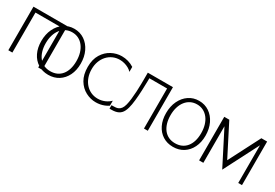

<svg xmlns="http://www.w3.org/2000/svg" viewBox="27 -1191 2709 1889"><g transform="rotate(30 1382.0 -247.0)"><path d="M54.5 0V-495H439.5V0H394V-454.5H100.5V0Z M513.5 14Q447 14 396.5 -18Q346 -50 318 -107.5Q290 -165 290 -241Q290 -318.5 318.8 -378.8Q347.5 -439 398 -473.5Q448.5 -508 513.5 -508Q579 -508 629.8 -473.5Q680.5 -439 709.2 -378.8Q738 -318.5 738 -241Q738 -165.5 709.8 -108Q681.5 -50.5 631 -18.2Q580.5 14 513.5 14ZM513.5 -27Q554.5 -27 586.8 -41.5Q619 -56 641.8 -83.8Q664.5 -111.5 676.5 -151.2Q688.5 -191 688.5 -241Q688.5 -292 676 -333.5Q663.5 -375 640.2 -405Q617 -435 584.8 -451.2Q552.5 -467.5 513.5 -467.5Q474 -467.5 442 -451.8Q410 -436 386.8 -406.5Q363.5 -377 351 -336.2Q338.5 -295.5 338.5 -245.5Q338.5 -195 350.8 -154.5Q363 -114 385.8 -85.5Q408.5 -57 440.8 -42Q473 -27 513.5 -27Z M1053.5 14Q994 14 938.8 -15Q883.5 -44 848.2 -102.5Q813 -161 813 -249.5Q813 -335.5 848.5 -393Q884 -450.5 939 -479.2Q994 -508 1053 -508Q1090.5 -508 1125.5 -498Q1160.5 -488 1192.5 -467.5V-411Q1177 -428.5 1154.5 -441Q1132 -453.5 1106 -460.5Q1080 -467.5 1054 -467.5Q1011.5 -467.5 975.8 -451.5Q940 -435.5 913.5 -406.2Q887 -377 872.2 -337.2Q857.5 -297.5 857.5 -250Q857.5 -200.5 872 -159.8Q886.5 -119 913 -89Q939.5 -59 975.2 -42.8Q1011 -26.5 1053.5 -26.5Q1093.5 -26.5 1131 -42.2Q1168.5 -58 1193 -84V-26.5Q1172 -13 1149.5 -4Q1127 5 1103.2 9.5Q1079.5 14 1053.5 14Z M1595.5 0V-486.5L1625 -455H1353.5V-495H1639V0ZM1204 0V-39.5H1225.5Q1238.5 -39.5 1253.5 -41Q1268.5 -42.5 1283 -49.8Q1297.5 -57 1309.8 -73.5Q1322 -90 1330 -120.5Q1338 -151 1342.8 -193Q1347.5 -235 1350 -280.5Q1352.5 -326 1353 -367.5Q1353.5 -409 1353.5 -439.8Q1353.5 -470.5 1353.5 -482.5H1394.5Q1394.5 -461 1393.8 -415Q1393 -369 1390.5 -312Q1388 -255 1382.2 -199.8Q1376.5 -144.5 1365.5 -105Q1359 -82 1350.5 -64.8Q1342 -47.5 1330.2 -35.2Q1318.5 -23 1303.2 -15.2Q1288 -7.5 1268.8 -3.8Q1249.5 0 1225.5 0Z M1931 14Q1864.5 14 1814 -18Q1763.5 -50 1735.5 -107.5Q1707.5 -165 1707.5 -241Q1707.5 -318.5 1736.2 -378.8Q1765 -439 1815.5 -473.5Q1866 -508 1931 -508Q1996.5 -508 2047.2 -473.5Q2098 -439 2126.8 -378.8Q2155.5 -318.5 2155.5 -241Q2155.5 -165.5 2127.2 -108Q2099 -50.5 2048.5 -18.2Q1998 14 1931 14ZM1931 -27Q1972 -27 2004.2 -41.5Q2036.5 -56 2059.2 -83.8Q2082 -111.5 2094 -151.2Q2106 -191 2106 -241Q2106 -292 2093.5 -333.5Q2081 -375 2057.8 -405Q2034.5 -435 2002.2 -451.2Q1970 -467.5 1931 -467.5Q1891.5 -467.5 1859.5 -451.8Q1827.5 -436 1804.2 -406.5Q1781 -377 1768.5 -336.2Q1756 -295.5 1756 -245.5Q1756 -195 1768.2 -154.5Q1780.5 -114 1803.2 -85.5Q1826 -57 1858.2 -42Q1890.5 -27 1931 -27Z M2222 0V-495H2279L2484.5 -92.5L2436 -92L2643.5 -495H2709V0H2666.5V-470.5L2689 -472L2464.5 -34.5L2244.5 -465.5L2270 -471V0Z"/></g></svg>

Font: Russolo 10pt ExtraLight
Style: Regular
Weight: 200
Designer: Micah Stupak-Hahn
Version: Version 1.000